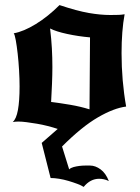

<svg xmlns="http://www.w3.org/2000/svg" viewBox="-20 -504 551 755"><path d="M214 -484Q283 -461 329 -453Q375 -445 414 -445Q436 -445 447.5 -445.5Q459 -446 470 -448Q458 -383 458 -295Q458 -187 476 -85Q428 -79 365 -42.5Q302 -6 224 72L252 162Q258 156 269 153Q280 150 292 148.5Q304 147 315.5 147Q327 147 334 147Q355 147 375.5 162Q396 177 408 208Q398 203 388.5 201Q379 199 370 199Q335 199 309 231Q300 225 284 219Q268 213 249.5 207.5Q231 202 212.5 199Q194 196 179 196L144 58L207 3Q189 -3 167.5 -8.5Q146 -14 125 -17.5Q104 -21 85 -23.5Q66 -26 52 -26Q46 -26 40.5 -25.5Q35 -25 30 -24Q44 -36 50.5 -71.5Q57 -107 57 -164Q57 -193 55 -227.5Q53 -262 49.5 -293Q46 -324 42 -346Q38 -368 34 -373Q73 -380 121 -409.5Q169 -439 214 -484ZM334 -357Q288 -361 244 -370.5Q200 -380 177 -392Q182 -350 184 -313.5Q186 -277 186 -240Q186 -211 184.5 -174.5Q183 -138 181 -103Q215 -99 256 -92Q297 -85 332 -74Z"/></svg>

Font: New Rocker
Style: Regular
Weight: 400
Designer: Pablo Impallari, Brenda Gallo, Rodrigo Fuenzalida
Foundry: Pablo Impallari, Brenda Gallo, Rodrigo Fuenzalida
Version: Version 1.000; ttfautohint (v0.93) -l 8 -r 50 -G 200 -x 14 -